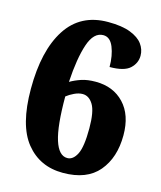

<svg xmlns="http://www.w3.org/2000/svg" viewBox="-110 -805 752 895"><g transform="rotate(15 265.5 -357.0)"><path d="M278 10Q166 10 99.5 -72.5Q33 -155 33 -330Q33 -515 100.5 -619.5Q168 -724 301 -724Q368 -724 409 -708Q450 -692 468.5 -666.5Q487 -641 487 -611Q487 -575 459 -549Q431 -523 361 -523Q361 -578 344.5 -618.5Q328 -659 295 -659Q249 -659 226 -591Q203 -523 196 -407Q220 -421 248.5 -430.5Q277 -440 317 -440Q402 -440 454 -385Q506 -330 506 -232Q506 -124 449.5 -57Q393 10 278 10ZM280 -62Q308 -62 326 -97.5Q344 -133 344 -222Q344 -303 324 -336Q304 -369 273 -369Q254 -369 233 -359Q212 -349 197 -337Q197 -194 218 -128Q239 -62 280 -62Z"/></g></svg>

Font: Noto Serif Thai SemiCondensed Black
Style: Regular
Weight: 900
Width: 4
Designer: Monotype Design Team
Foundry: Monotype Imaging Inc.
Version: Version 2.002; ttfautohint (v1.8.4.7-5d5b)